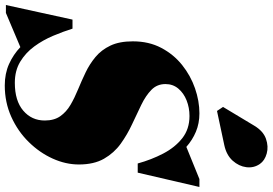

<svg xmlns="http://www.w3.org/2000/svg" viewBox="-222 -890 1085 764"><g transform="rotate(90 320.0 -508.5)"><path d="M516 -859 380 -830 364 -854 438.5 -978Q460 -1014 490.8 -1024.8Q521.5 -1035.5 549.5 -1027.8Q577.5 -1020 591 -1000.5Q607.5 -976.5 603.8 -946.8Q600 -917 577.8 -892.2Q555.5 -867.5 516 -859ZM-10 10H-41.5L16.5 -255H52.5Q64 -218 81 -177.8Q98 -137.5 123.2 -103Q148.5 -68.5 184 -47Q219.5 -25.5 268 -25.5Q339.5 -25.5 378.8 -59Q418 -92.5 418 -144.5Q418 -182 401 -206.2Q384 -230.5 355.8 -247Q327.5 -263.5 294 -277.2Q260.5 -291 227 -307Q193.5 -323 165.2 -346.5Q137 -370 120 -405.8Q103 -441.5 103 -495Q103 -559 129 -608.2Q155 -657.5 197.2 -691.2Q239.5 -725 290 -742.5Q340.5 -760 389.5 -760Q429.5 -760 462.8 -746Q496 -732 523 -708L651 -760H682.5L625.5 -514.5H589Q574 -569 549.5 -616Q525 -663 488.5 -691.8Q452 -720.5 400 -720.5Q367 -720.5 338 -709Q309 -697.5 291 -676Q273 -654.5 273 -625Q273 -591.5 296 -569Q319 -546.5 355.5 -528.8Q392 -511 433 -492Q474 -473 510.5 -446.8Q547 -420.5 570 -380.5Q593 -340.5 593 -280.5Q593 -228 569.5 -176Q546 -124 503.5 -80.8Q461 -37.5 403.5 -11.5Q346 14.5 278.5 14.5Q231 14.5 193.2 -2.5Q155.5 -19.5 126 -47.5Z"/></g></svg>

Font: Bodoni* 06pt Fatface
Style: Italic
Weight: 900
Italic angle: -13°
Version: Version 2.3